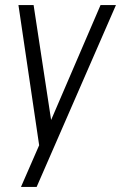

<svg xmlns="http://www.w3.org/2000/svg" viewBox="-20 -560 479 760"><path d="M63 180 135 15 53 -540H113L186 -61H172L378 -540H439L125 180Z"/></svg>

Font: Mohave Light Light
Style: Italic
Weight: 300
Italic angle: -8°
Version: Version 2.003